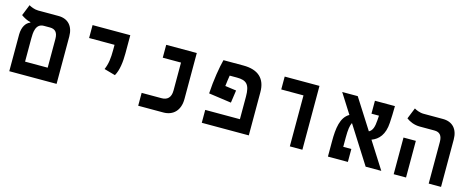

<svg xmlns="http://www.w3.org/2000/svg" viewBox="-34 -1157 4170 1702"><g transform="rotate(15 2051.0 -306.0)"><path d="M59.6 0H493.7V-434.6C493.7 -530.3 441.4 -585.9 354.5 -585.9H167.5C133.8 -585.9 96.7 -602.1 82 -611.8L41 -509.8C62.5 -493.7 99.6 -473.6 127.9 -468.8V-463.9C88.9 -449.7 61 -406.2 59.6 -338.4ZM252 -467.8H307.6C356.4 -467.8 380.4 -440.4 380.4 -381.8V-118.2H172.9V-329.1C172.9 -382.3 174.8 -467.8 252 -467.8Z M973.1 -208.5C1004.4 -262.7 1013.2 -344.2 1013.2 -419.9V-585.9H667V-467.3H900.4V-419.9C900.4 -344.2 894 -290.5 870.6 -237.3Z M1242.7 0H1473.6C1562 0 1623.5 -57.6 1623.5 -164.1V-585.9H1342.8V-467.8H1510.3V-211.9C1510.3 -145.5 1476.6 -118.2 1425.8 -118.2H1242.7Z M2045.9 -355 1943.4 -369.1C1947.8 -406.7 1952.1 -439 1957 -467.8H2023.4C2112.3 -467.8 2144.5 -436 2144.5 -325.2V-118.2H1826.2V0H2257.8V-396.5C2257.8 -521 2187.5 -585.9 2051.3 -585.9H1868.2C1850.1 -517.6 1828.6 -391.6 1821.8 -268.6L2029.3 -239.3Z M2634.3 0H2749.5V-585.9H2430.2V-467.8H2634.3Z M3330.1 0H3473.6L3317.9 -244.6C3382.3 -268.1 3430.2 -322.8 3436.5 -430.7C3439 -471.7 3441.9 -534.2 3441.9 -585.9H3258.3V-467.3H3327.1C3326.2 -452.6 3325.2 -438.5 3324.2 -424.3C3320.3 -363.3 3308.6 -326.7 3276.4 -310.1L3100.6 -585.9H2958L3072.3 -405.8C2996.6 -362.8 2983.9 -259.8 2983.9 -139.2V0H3167V-118.7H3092.8V-205.6C3092.8 -274.9 3099.1 -316.9 3112.8 -342.3Z M3908.7 0H4022V-434.6C4022 -530.3 3970.2 -585.9 3882.8 -585.9H3703.6C3669.4 -585.9 3632.8 -602.1 3618.2 -611.8L3577.1 -509.8C3606.9 -487.3 3649.9 -467.8 3702.1 -467.8H3835.9C3884.8 -467.8 3908.7 -440.4 3908.7 -381.8ZM3587.4 0H3700.7V-336.4H3587.4Z"/></g></svg>

Font: Cascadia Mono SemiBold
Style: Regular
Weight: 600
Monospace: yes
Designer: Aaron Bell
Foundry: Saja Typeworks
Version: Version 2404.023